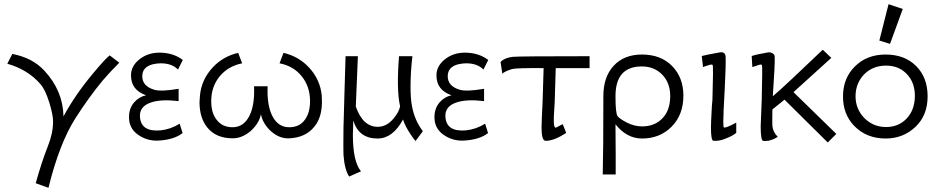

<svg xmlns="http://www.w3.org/2000/svg" viewBox="-20 -655 4493 919"><path d="M505 -390 551 -355Q504 -308 471 -269Q407 -192 341 -89Q264 32 212 244L151 222Q178 124 209 45Q234 -17 234 -73Q234 -106 216 -164Q197 -226 173 -253Q113 -322 15 -350L39 -397Q136 -378 192 -317Q281 -222 284 -98Q339 -200 424 -302Q483 -373 505 -390Z M855 -368 832 -322Q803 -352 749 -352Q732 -352 710 -347Q661 -334 661 -290Q661 -242 720 -225Q753 -216 835 -230V-171Q753 -181 704 -165Q646 -146 650 -95Q655 -23 748 -31Q797 -36 840 -63L854 -18Q813 14 737 18Q690 20 650 -4Q602 -33 598 -83Q594 -132 622 -165Q646 -192 679 -199Q607 -224 607 -294Q607 -338 646 -370Q687 -403 743 -403Q809 -403 855 -368Z M1520 -197Q1521 -187 1521 -168Q1521 -92 1484 -48Q1443 3 1366 7Q1319 10 1278 -26Q1238 -62 1229 -108Q1220 -64 1179 -27Q1137 8 1091 7Q1013 6 972 -45Q935 -91 935 -166Q935 -175 937 -197Q944 -274 998 -332Q1047 -385 1120 -402L1139 -352Q1071 -338 1031 -289Q991 -240 991 -171Q991 -115 1016 -83Q1043 -46 1093 -46Q1145 -46 1172.5 -98Q1200 -150 1196 -242H1261Q1257 -150 1284.5 -98Q1312 -46 1364 -46Q1415 -46 1440 -83Q1464 -116 1464 -171Q1464 -240 1424.5 -289.5Q1385 -339 1318 -352L1337 -402Q1410 -385 1459 -332Q1513 -274 1520 -197Z M2004 -27 1969 20Q1958 8 1946 -11Q1919 -51 1909 -83Q1860 8 1787 8Q1697 8 1671 -78Q1669 -12 1669 -11Q1669 119 1708 165L1651 190Q1629 156 1624 85Q1623 64 1624 -41Q1624 -52 1625.5 -94Q1627 -136 1629 -218Q1631 -300 1634 -386H1693L1683 -145Q1717 -48 1788 -48Q1831 -48 1864 -88Q1890 -119 1895 -146Q1877 -226 1890 -386H1954Q1945 -310 1945 -240Q1945 -182 1952 -147Q1964 -80 2004 -27Z M2317 -368 2294 -322Q2265 -352 2211 -352Q2194 -352 2172 -347Q2123 -334 2123 -290Q2123 -242 2182 -225Q2215 -216 2297 -230V-171Q2215 -181 2166 -165Q2108 -146 2112 -95Q2117 -23 2210 -31Q2259 -36 2302 -63L2316 -18Q2275 14 2199 18Q2152 20 2112 -4Q2064 -33 2060 -83Q2056 -132 2084 -165Q2108 -192 2141 -199Q2069 -224 2069 -294Q2069 -338 2108 -370Q2149 -403 2205 -403Q2271 -403 2317 -368Z M2802 -386V-329H2640Q2636 -207 2635 -166Q2635 -155 2633 -132.5Q2631 -110 2631 -98Q2629 -44 2639 -44Q2643 -44 2657.5 -52.5Q2672 -61 2673 -61Q2675 -58 2690 -19Q2631 20 2591 19Q2572 18 2572 -45Q2572 -52 2574 -104Q2577 -152 2577 -166L2582 -329Q2457 -330 2433 -325Q2396 -314 2384 -302Q2385 -302 2380 -331Q2379 -335 2378 -344Q2377 -353 2376 -358Q2380 -364 2389 -369Q2408 -380 2435 -383Q2463 -386 2802 -386Z M3251 -197Q3251 -105 3194 -48Q3138 8 3053 8Q2980 8 2926 -60Q2926 28 2927 91V180H2865Q2868 67 2868 -196Q2868 -287 2917.5 -340.5Q2967 -394 3053 -394Q3143 -394 3197 -339Q3251 -284 3251 -197ZM3188 -195Q3188 -258 3150 -297.5Q3112 -337 3052 -337Q2926 -337 2926 -195Q2926 -112 2936 -99Q2946 -86 2981 -68Q3017 -50 3053 -50Q3114 -50 3151 -89Q3188 -128 3188 -195Z M3504 -68V-19Q3486 -4 3454 8Q3424 21 3395 19Q3383 18 3383 -42Q3383 -70 3386 -120Q3386 -130 3387.5 -149Q3389 -168 3390 -177Q3395 -340 3391 -344Q3389 -346 3385 -346Q3381 -346 3371.5 -343Q3362 -340 3353 -337L3345 -334L3339 -387Q3362 -393 3424 -404Q3450 -409 3453 -386Q3455 -346 3449 -232Q3442 -109 3442 -72Q3442 -46 3445 -45Q3454 -41 3504 -68Z M3983 -14 3942 27 3735 -178 3677 -131Q3676 -61 3677 -52Q3680 -22 3703 0Q3671 20 3643 20Q3635 20 3632 19Q3621 16 3621 -51L3626 -177Q3630 -340 3627 -344Q3625 -346 3621 -346Q3614 -346 3600 -340Q3583 -334 3581 -334L3578 -387Q3607 -396 3655 -404Q3666 -406 3676.5 -400.5Q3687 -395 3688 -386Q3690 -350 3679 -194Q3745 -251 3918 -417L3959 -378L3778 -214Q3904 -92 3983 -14Z M4420 -194Q4420 -103 4362 -48Q4303 8 4219 8Q4128 8 4069 -52Q4014 -109 4015 -196Q4016 -282 4072 -337Q4129 -394 4219 -394Q4310 -394 4365 -339Q4420 -284 4420 -194ZM4359 -194Q4360 -258 4321.5 -299.5Q4283 -341 4221 -341Q4158 -341 4116 -299Q4075 -256 4075 -194Q4075 -134 4117 -90Q4160 -47 4221 -47Q4281 -47 4319.5 -87.5Q4358 -128 4359 -194ZM4233 -635 4301 -612 4240 -445 4189 -461Z"/></svg>

Font: GFS Neohellenic Rg
Style: Regular
Weight: 400
Designer: Takis Katsoulidis and George D. Matthiopoulos
Foundry: Takis Katsoulidis and George D. Matthiopoulos
Version: Version 1.0